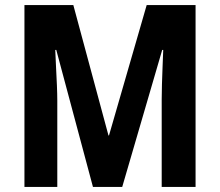

<svg xmlns="http://www.w3.org/2000/svg" viewBox="-20 -734 863 754"><path d="M345 0 201 -538H197Q198 -509 200 -472Q202 -435 203.5 -399Q205 -363 205 -339V0H76V-714H268L406 -202H408L556 -714H748V0H615V-343Q615 -368 616 -403Q617 -438 618.5 -474Q620 -510 621 -538H617L460 0Z"/></svg>

Font: Noto Sans Gujarati Condensed
Style: Bold
Weight: 700
Width: 3
Designer: Jelle Bosma - Monotype Design Team, Universal Thirst
Foundry: Monotype Imaging Inc.
Version: Version 2.106; ttfautohint (v1.8.4.7-5d5b)